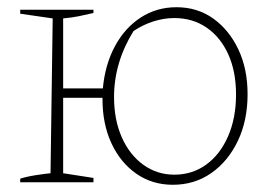

<svg xmlns="http://www.w3.org/2000/svg" viewBox="-20 -505 755 532"><path d="M36 0V-10Q55 -16 81.5 -20Q108 -24 120 -25L126 -454L36 -467V-478H239V-469Q218 -464 198 -460Q178 -456 155 -454V-260H265Q271 -326 298.5 -377Q326 -428 370 -456.5Q414 -485 469 -485Q527 -485 571 -453.5Q615 -422 640.5 -368Q666 -314 666 -244Q666 -171 639 -114.5Q612 -58 565.5 -25.5Q519 7 459 7Q402 7 358 -23.5Q314 -54 289 -107.5Q264 -161 264 -230V-234H155V-25L239 -12V0ZM463 -21Q513 -21 551.5 -49Q590 -77 612 -127.5Q634 -178 634 -243Q634 -307 612.5 -354.5Q591 -402 552.5 -428.5Q514 -455 463 -455Q435 -455 406 -446Q377 -437 350 -419Q296 -332 296 -236Q296 -173 317.5 -124.5Q339 -76 377 -48.5Q415 -21 463 -21Z"/></svg>

Font: Piazzolla Thin
Style: Regular
Weight: 100
Designer: Juan Pablo del Peral
Foundry: Huerta Tipografica
Version: Version 1.330